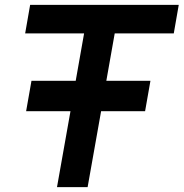

<svg xmlns="http://www.w3.org/2000/svg" viewBox="-20 -770 756 790"><path d="M452 -632.5 417.5 -437.5H599L577 -312.5H396L340.5 0H214.5L270 -312.5H87.5L109.5 -437.5H291.5L326 -632.5H83.5L104 -750H715.5L695 -632.5Z"/></svg>

Font: Russisch Sans
Style: Bold Italic
Weight: 700
Italic angle: -10°
Designer: Michael Sharanda (font) & Cristiano Sobral (main changes)
Foundry: Michael Sharanda
Version: Version 2.00;September 8, 2020;FontCreator 13.0.0.2681 64-bi